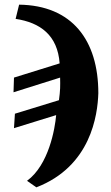

<svg xmlns="http://www.w3.org/2000/svg" viewBox="-20 -564 475 824"><path d="M136 240C370 150 399 -70 402 -164C402 -392 289 -541 62 -544L47 -483C153 -467 227 -413 236 -292L40 -231L38 -168L238 -231C239 -215 238 -199 238 -185C237 -169 236 -154 233 -134L44 -76L40 -14L221 -70C216 -11 189 144 96 212Z"/></svg>

Font: Noto Serif SemiCondensed Extra
Style: Italic
Weight: 800
Width: 4
Italic angle: -12°
Designer: Monotype Design Team
Foundry: Monotype Imaging Inc.
Version: Version 1.901